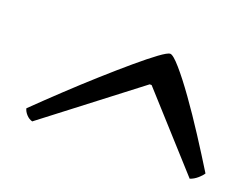

<svg xmlns="http://www.w3.org/2000/svg" viewBox="-63 -821 722 558"><g transform="rotate(20 298.5 -542.0)"><path d="M72 -381Q61 -384 53 -393Q45 -402 43 -411Q82 -449 125 -489.5Q168 -530 210.5 -568Q253 -606 289 -636.5Q325 -667 349.5 -685Q374 -703 382 -703Q391 -703 415 -675.5Q439 -648 470.5 -604Q502 -560 535 -509Q568 -458 597 -411Q592 -403 581.5 -394Q571 -385 559 -381L362 -599H356Z"/></g></svg>

Font: Texturina
Style: Italic
Weight: 400
Italic angle: -11°
Designer: Guillermo Torres Carreño
Foundry: Omnibus-Type
Version: Version 1.002; ttfautohint (v1.8.3)